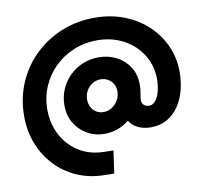

<svg xmlns="http://www.w3.org/2000/svg" viewBox="-97 -820 1217 1145"><g transform="rotate(-10 512.0 -247.5)"><path d="M447.3 219.7Q354 218.7 277.5 184.8Q201 151 146.5 92Q92 33 62.5 -43.7Q33 -120.3 33 -207.3Q33 -316.7 72.7 -409.3Q112.3 -502 183 -570.5Q253.7 -639 347 -677Q440.3 -715 547.7 -715Q644.3 -715 725.5 -683.7Q806.7 -652.3 866.3 -596.7Q926 -541 959.2 -467.2Q992.3 -393.3 992.3 -308.7Q992.3 -249.7 977.8 -196.2Q963.3 -142.7 934.7 -101.3Q906 -60 864 -36.5Q822 -13 767 -13Q723.7 -13 689.2 -29.5Q654.7 -46 637.7 -76Q603 -48 564.5 -35.2Q526 -22.3 487.3 -22.3Q428.7 -23.3 381.7 -50.8Q334.7 -78.3 307.7 -125Q280.7 -171.7 280.7 -229.7Q280.7 -282 300 -327.2Q319.3 -372.3 353.7 -406.5Q388 -440.7 433.5 -459.5Q479 -478.3 531.3 -478.3Q589 -478.3 637.3 -453.8Q685.7 -429.3 715.3 -383.5Q745 -337.7 745 -274Q745 -248.7 740.5 -225Q736 -201.3 735 -184.7Q734.7 -164.7 746.7 -153.5Q758.7 -142.3 777.7 -141.7Q797.7 -141.7 811.7 -155.7Q825.7 -169.7 834.8 -191.7Q844 -213.7 848.2 -240.2Q852.3 -266.7 852.3 -291Q852.3 -351.7 828.8 -404.2Q805.3 -456.7 763.3 -496.2Q721.3 -535.7 664.3 -557.8Q607.3 -580 540 -580Q463.7 -580 397.8 -552.8Q332 -525.7 282 -477.2Q232 -428.7 204 -363.2Q176 -297.7 176 -220.7Q176 -159.3 196.7 -104.7Q217.3 -50 255.7 -8Q294 34 347.3 58Q400.7 82 466.3 82.7L522 84L503 220.3ZM505 -151.7Q533.3 -151.7 556.3 -167Q579.3 -182.3 593 -207Q606.7 -231.7 606.7 -258.7Q606.7 -286.3 594.7 -305.8Q582.7 -325.3 562.8 -336.2Q543 -347 520 -347Q491.7 -347 468.8 -332.3Q446 -317.7 433 -293.8Q420 -270 420 -240.7Q420 -217.3 430.3 -196.7Q440.7 -176 460 -163.8Q479.3 -151.7 505 -151.7Z"/></g></svg>

Font: MuseoModerno Thin
Style: Italic
Weight: 100
Italic angle: -9°
Designer: Pablo Cosgaya, Héctor Gatti, Marcela Romero, and the Authors of The MuseoModerno Project.
Foundry: Omnibus-Type Team
Version: Version 1.003